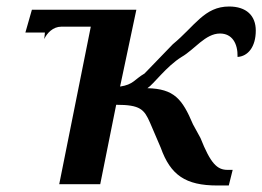

<svg xmlns="http://www.w3.org/2000/svg" viewBox="-20 -566 806 590"><path d="M648 4H683L695 -44H679C647 -44 627 -64 596 -142L573 -184C540 -262 515 -293 433 -295C452 -307 491 -362 538 -391C578 -414 611 -463 656 -463C693 -463 711 -433 710 -391C742 -393 766 -422 766 -472C766 -518 737 -546 684 -546C608 -546 579 -486 511 -430L424 -340C393 -322 390 -306 349 -300L399 -536H78L58 -466H118L116 -446C124 -464 143 -484 168 -484H259L162 0H288L337 -244C411 -244 423 -230 441 -189L474 -112C504 -28 550 4 648 4Z"/></svg>

Font: Noto Serif Semi
Style: Italic
Weight: 600
Italic angle: -12°
Designer: Monotype Design Team
Foundry: Monotype Imaging Inc.
Version: Version 1.901